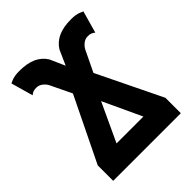

<svg xmlns="http://www.w3.org/2000/svg" viewBox="-205 -858 980 980"><g transform="rotate(-45 285.5 -367.5)"><path d="M471.9 -735.4Q490.7 -735.4 503.5 -733.2Q516.4 -731 526.1 -727.3Q535.9 -723.6 545.4 -719L511.7 -599.4Q503.7 -606.4 494.8 -610.1Q485.8 -613.8 471.9 -613.8Q452.9 -613.8 438.2 -602.5Q423.6 -591.3 415 -575.7L359.6 -460.7L529.5 -111.3V0H41.3V-111.3L211.4 -460.7L156 -575.7Q147.7 -591.3 132.9 -602.5Q118.2 -613.8 99.1 -613.8Q85.2 -613.8 76.3 -610.1Q67.4 -606.4 59.3 -599.4L25.6 -719Q35.2 -723.6 44.9 -727.3Q54.7 -731 67.6 -733.2Q80.6 -735.4 99.1 -735.4Q154.5 -735.4 191.5 -718.8Q228.5 -702.1 249.5 -668L285.4 -586.9L321.5 -668Q342.8 -702.1 379.8 -718.8Q416.7 -735.4 471.9 -735.4ZM285.4 -331.3 188.5 -123H382.3Z"/></g></svg>

Font: Giphurs
Style: Regular
Weight: 400
Version: Version 2.010